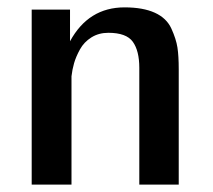

<svg xmlns="http://www.w3.org/2000/svg" viewBox="-20 -501 579 521"><path d="M66 0V-475H170V-389Q220 -481 318 -481Q368 -481 400 -466.5Q432 -452 445 -423.5Q458 -395 461.5 -372Q465 -349 465 -313V-308V0H358V-317Q358 -363 340.5 -387.5Q323 -412 274 -412Q248 -412 228 -399.5Q208 -387 197 -367Q186 -347 181 -329.5Q176 -312 174 -294V-275V0Z"/></svg>

Font: Coval
Style: Medium
Weight: 500
Foundry: Context Ltd
Version: Version 001.000